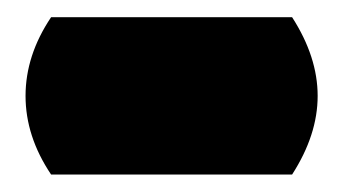

<svg xmlns="http://www.w3.org/2000/svg" viewBox="-20 -814 400 224"><path d="M320.8 -610.4Q350.6 -656.7 350.6 -702.1Q350.6 -747.6 320.8 -793.9H39.6Q9.8 -749.5 9.8 -702.1Q9.8 -654.8 39.6 -610.4Z"/></svg>

Font: Friends & Family
Style: Regular
Weight: 400
Designer: Sarang Kulkarni, Maithili Shingre, Noopur Datye
Foundry: Ek Type
Version: Version 1.000;hotconv 1.0.117;makeotfexe 2.5.65602